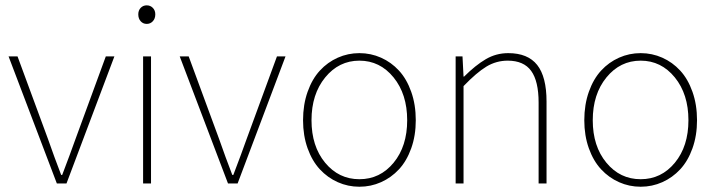

<svg xmlns="http://www.w3.org/2000/svg" viewBox="-20 -690 2695 722"><path d="M193.8 0 12.2 -478H45.9L160.2 -168Q184.6 -98.1 210 -32.2H213.9Q244.6 -112.8 264.2 -168L377.9 -478H410.2L230 0Z M518.1 0V-478H547.9V0ZM500 -636.2Q500 -650.9 509 -660.4Q518.1 -669.9 531.7 -669.9Q545.4 -669.9 554.7 -660.4Q564 -650.9 564 -636.2Q564 -620.1 554.7 -610.1Q545.4 -600.1 531.7 -600.1Q518.1 -600.1 509 -610.1Q500 -620.1 500 -636.2Z M837.4 0 655.8 -478H689.5L803.7 -168Q828.1 -98.1 853.5 -32.2H857.4Q888.2 -112.8 907.7 -168L1021.5 -478H1053.7L873.5 0Z M1119.6 -237.8Q1119.6 -296.4 1136.7 -344.7Q1153.8 -393.1 1182.9 -424.6Q1211.9 -456.1 1250.2 -473.1Q1288.6 -490.2 1331.5 -490.2Q1374.5 -490.2 1412.8 -473.1Q1451.2 -456.1 1480.2 -424.6Q1509.3 -393.1 1526.4 -344.7Q1543.5 -296.4 1543.5 -237.8Q1543.5 -180.2 1526.4 -132.3Q1509.3 -84.5 1480.2 -53.2Q1451.2 -22 1412.8 -4.9Q1374.5 12.2 1331.5 12.2Q1288.6 12.2 1250.2 -4.9Q1211.9 -22 1182.9 -53.2Q1153.8 -84.5 1136.7 -132.3Q1119.6 -180.2 1119.6 -237.8ZM1511.2 -237.8Q1511.2 -335.9 1460 -398.9Q1408.7 -461.9 1331.5 -461.9Q1254.4 -461.9 1202.9 -398.9Q1151.4 -335.9 1151.4 -237.8Q1151.4 -140.1 1202.6 -78.1Q1253.9 -16.1 1331.5 -16.1Q1409.2 -16.1 1460.2 -78.1Q1511.2 -140.1 1511.2 -237.8Z M1693.4 0V-478H1719.2L1723.1 -401.9H1725.1Q1768.1 -444.8 1806.9 -467.5Q1845.7 -490.2 1891.1 -490.2Q1964.8 -490.2 2000 -445.8Q2035.2 -401.4 2035.2 -308.1V0H2005.4V-304.2Q2005.4 -384.8 1977.5 -423.3Q1949.7 -461.9 1889.2 -461.9Q1846.2 -461.9 1809.3 -439.7Q1772.5 -417.5 1723.1 -366.2V0Z M2177.2 -237.8Q2177.2 -296.4 2194.3 -344.7Q2211.4 -393.1 2240.5 -424.6Q2269.5 -456.1 2307.9 -473.1Q2346.2 -490.2 2389.2 -490.2Q2432.1 -490.2 2470.5 -473.1Q2508.8 -456.1 2537.8 -424.6Q2566.9 -393.1 2584 -344.7Q2601.1 -296.4 2601.1 -237.8Q2601.1 -180.2 2584 -132.3Q2566.9 -84.5 2537.8 -53.2Q2508.8 -22 2470.5 -4.9Q2432.1 12.2 2389.2 12.2Q2346.2 12.2 2307.9 -4.9Q2269.5 -22 2240.5 -53.2Q2211.4 -84.5 2194.3 -132.3Q2177.2 -180.2 2177.2 -237.8ZM2568.8 -237.8Q2568.8 -335.9 2517.6 -398.9Q2466.3 -461.9 2389.2 -461.9Q2312 -461.9 2260.5 -398.9Q2209 -335.9 2209 -237.8Q2209 -140.1 2260.3 -78.1Q2311.5 -16.1 2389.2 -16.1Q2466.8 -16.1 2517.8 -78.1Q2568.8 -140.1 2568.8 -237.8Z"/></svg>

Font: Source Sans 3 ExtraLight
Style: Regular
Weight: 200
Designer: Paul D. Hunt
Foundry: Adobe
Version: Version 3.052;hotconv 1.1.0;makeotfexe 2.6.0